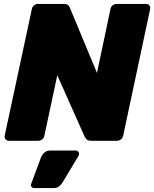

<svg xmlns="http://www.w3.org/2000/svg" viewBox="-20 -720 788 982"><path d="M26 0Q15 0 8.5 -7.5Q2 -15 4 -26L143 -674Q145 -685 154 -692.5Q163 -700 173 -700H306Q324 -700 330.5 -692Q337 -684 338 -679L476 -347L545 -674Q547 -685 556 -692.5Q565 -700 576 -700H727Q738 -700 744 -692.5Q750 -685 748 -674L610 -26Q608 -15 599 -7.5Q590 0 579 0H447Q428 0 421.5 -8.5Q415 -17 413 -21L273 -335L207 -26Q205 -15 196 -7.5Q187 0 176 0ZM156 242Q146 242 141 235Q136 228 140 219L189 87Q194 73 206 61.5Q218 50 236 50H368Q375 50 380 55.5Q385 61 384 68Q384 73 380 80L300 213Q294 223 283 232.5Q272 242 253 242Z"/></svg>

Font: Rubik ExtraBold
Style: Italic
Weight: 800
Italic angle: -12°
Designer: Hubert and Fischer
Foundry: Hubert and Fischer
Version: Version 2.300;gftools[0.9.30]